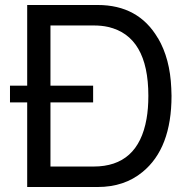

<svg xmlns="http://www.w3.org/2000/svg" viewBox="-20 -749 762 769"><path d="M88.9 -338.9H20V-405.8H88.9V-729H371.1Q534.2 -729 611.8 -597.2L612.8 -596.2Q661.1 -514.2 666 -396L667 -365.2Q667 -154.8 550.8 -60.1Q478 0 371.1 0H88.9ZM182.1 -338.9V-82H355Q533.2 -82 566.9 -272.9Q574.2 -314 574.2 -365.2Q574.2 -604 413.1 -641.1Q387.2 -647 355 -647H182.1V-405.8H353V-338.9Z"/></svg>

Font: SolaimanLipi
Style: Normal
Weight: 400
Designer: Solaiman Karim
Foundry: Al Mamun Sumon
Version: Version 2.000